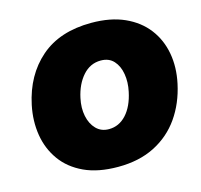

<svg xmlns="http://www.w3.org/2000/svg" viewBox="-107 -846 1025 979"><g transform="rotate(-15 405.5 -356.5)"><path d="M400 16Q294.5 16 221 -18.2Q147.5 -52.5 105 -111.8Q62.5 -171 50.2 -246.2Q38 -321.5 55 -403Q86.5 -553 187.8 -641Q289 -729 456 -729Q557.5 -729 630.8 -696Q704 -663 748 -605.5Q792 -548 805.5 -473.2Q819 -398.5 801 -315Q780 -217 728 -142.5Q676 -68 593.8 -26Q511.5 16 400 16ZM404 -182Q457.5 -182 496 -224Q534.5 -266 550 -340Q560.5 -388.5 553.2 -432.2Q546 -476 521 -503.5Q496 -531 453 -531Q397 -531 358 -487Q319 -443 304 -373Q293 -322.5 302 -279Q311 -235.5 337.2 -208.8Q363.5 -182 404 -182Z"/></g></svg>

Font: Commissioner Black
Style: Italic
Weight: 900
Italic angle: -12°
Designer: Kostas Bartsokas
Foundry: Kostas Bartsokas
Version: Version 1.000; ttfautohint (v1.8.3)